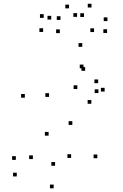

<svg xmlns="http://www.w3.org/2000/svg" viewBox="-20 -984 660 1032"><path d="M503.1 -133.5V-153.5H483.1V-133.5ZM368.8 -312.6V-332.6H348.8V-312.6ZM243.7 -463.2V-483.2H223.7V-463.2ZM428.7 -616.8V-636.8H408.7V-616.8ZM437.8 -603.5V-623.5H417.8V-603.5ZM395.7 -505.5V-525.5H375.7V-505.5ZM471 -426.3V-446.3H451V-426.3ZM542.4 -491.9V-511.9H522.4V-491.9ZM507.6 -536.9V-556.9H487.6V-536.9ZM509.1 -483.8V-503.8H489.1V-483.8ZM422.2 -732.3V-752.3H402.2V-732.3ZM113.5 -458.8V-478.8H93.5V-458.8ZM241.2 -254.8V-274.8H221.2V-254.8ZM362.3 -135.1V-155.1H342.3V-135.1ZM276.1 -93.1V-113.1H256.1V-93.1ZM156.7 -128.9V-148.9H136.7V-128.9ZM65.1 -124.6V-144.6H45.1V-124.6ZM70.2 -35.7V-55.7H50.2V-35.7ZM268.4 28.2V8.2H248.4V28.2ZM301.6 -806V-826H281.6V-806ZM431.5 -892.8V-912.8H411.5V-892.8ZM394.4 -893.4V-913.4H374.4V-893.4ZM485.6 -811.7V-831.7H465.6V-811.7ZM555.5 -806.8V-826.8H535.5V-806.8ZM557.5 -870.7V-890.7H537.5V-870.7ZM471.7 -943.7V-963.7H451.7V-943.7ZM351.1 -939.1V-959.1H331.1V-939.1ZM255.3 -878.9V-898.9H235.3V-878.9ZM305.2 -876.8V-896.8H285.2V-876.8ZM214.8 -887.9V-907.9H194.8V-887.9ZM211.8 -812.2V-832.2H191.8V-812.2Z"/></svg>

Font: Monaspace Radon Dots Var
Style: Regular
Weight: 400
Designer: Riley Cran and the Lettermatic Team
Version: Version 1.100 (Monaspace Radon Dots)